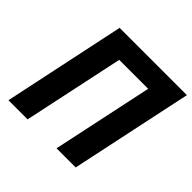

<svg xmlns="http://www.w3.org/2000/svg" viewBox="-178 -885 1056 1056"><g transform="rotate(45 350.0 -357.0)"><path d="M548.8 0H399.9L524.9 -587.9H299.8L174.8 0H25.9L176.8 -713.9H700.2Z"/></g></svg>

Font: Zoram GWebM
Style: Bold Italic
Weight: 700
Italic angle: -12°
Foundry: Ascender Corporation
Version: Version 1.000